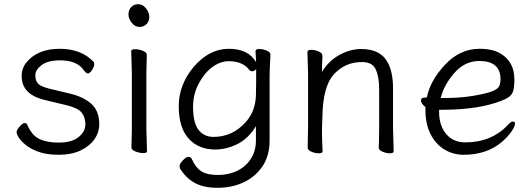

<svg xmlns="http://www.w3.org/2000/svg" viewBox="-20 -718 2524 913"><path d="M260 -40Q321 -40 353.5 -66Q386 -92 386 -126.5Q386 -161 368 -183Q350 -205 295 -218L195 -242Q83 -268 83 -356Q83 -395 108 -424Q161 -486 264 -486Q367 -486 426 -423Q428 -421 428 -411Q428 -401 417.5 -385Q407 -369 398.5 -369Q390 -369 380 -382Q348 -431 266 -431Q208 -431 178 -408.5Q148 -386 148 -360Q148 -334 161.5 -320Q175 -306 216 -296L312 -273Q377 -258 414.5 -224Q452 -190 452 -128Q452 -88 428.5 -55Q405 -22 362 -2Q319 18 260.5 18Q202 18 163.5 4Q125 -10 102 -29Q79 -48 69 -64Q59 -80 59 -90Q59 -100 73.5 -116.5Q88 -133 97 -133Q106 -133 109 -126Q117 -106 132 -86Q165 -40 260 -40Z M679 1Q679 10 661.5 10Q644 10 624.5 2.5Q605 -5 605 -17L607 -105V-368L604 -475Q604 -484 622 -484Q640 -484 659 -476.5Q678 -469 678 -457L676 -368V-105ZM674.5 -678Q690 -658 690 -637.5Q690 -617 677 -603.5Q664 -590 643 -590Q622 -590 606.5 -609.5Q591 -629 591 -649.5Q591 -670 603.5 -684Q616 -698 637.5 -698Q659 -698 674.5 -678Z M837 85Q834 80 834 70.5Q834 61 849.5 44.5Q865 28 876.5 28Q888 28 892 38Q910 79 937.5 96.5Q965 114 1016.5 114Q1068 114 1108.5 94Q1149 74 1173 37Q1197 0 1197 -51V-118Q1160 -58 1108 -32.5Q1056 -7 1003 -7Q924 -7 877 -59Q830 -111 830 -213Q830 -315 901 -400Q975 -486 1068 -486Q1161 -486 1198 -422L1195 -475Q1195 -485 1212.5 -485Q1230 -485 1248 -477.5Q1266 -470 1266 -458V-457Q1262 -381 1262 -358V-50Q1262 23 1228 73Q1194 123 1138.5 149Q1083 175 1015 175Q947 175 905.5 151.5Q864 128 837 85ZM995 -67Q1086 -67 1149 -138Q1194 -188 1197 -263Q1198 -290 1198 -324V-390Q1190 -379 1180.5 -379Q1171 -379 1166 -385Q1135 -427 1067 -427Q1035 -427 1003.5 -408.5Q972 -390 949 -358Q898 -291 898 -212Q898 -133 924.5 -100Q951 -67 995 -67Z M1514 1Q1514 11 1496.5 11Q1479 11 1461 3.5Q1443 -4 1443 -17L1445 -115V-364L1442 -471Q1442 -481 1459.5 -481Q1477 -481 1495 -473.5Q1513 -466 1513 -453V-439Q1511 -411 1511 -376Q1543 -429 1594.5 -457Q1646 -485 1697 -485Q1789 -485 1823 -422Q1849 -376 1849 -297V-105L1852 1Q1852 11 1834.5 11Q1817 11 1799 3.5Q1781 -4 1781 -16V-17Q1782 -25 1782 -44L1783 -115V-293Q1783 -352 1767 -387.5Q1751 -423 1701 -423Q1622 -423 1568.5 -365.5Q1515 -308 1513 -162Q1512 -129 1511 -105V-89Q1511 -59 1514 1Z M2185 18Q2134 18 2092.5 -7.5Q2051 -33 2027 -81Q2003 -129 2003 -195V-209Q1982 -225 1982 -241Q1982 -254 2001 -254L2010 -255Q2025 -334 2096 -410Q2167 -486 2260 -486Q2322 -486 2359 -464Q2426 -425 2426 -340Q2426 -306 2420.5 -286Q2415 -266 2395 -253.5Q2375 -241 2330 -227Q2230 -196 2081 -196H2068V-186Q2068 -121 2101.5 -81Q2135 -41 2192 -41Q2318 -41 2396 -125Q2409 -140 2419 -140Q2429 -140 2429 -129.5Q2429 -119 2414.5 -96Q2400 -73 2370 -46Q2297 18 2185 18ZM2076 -252H2096Q2208 -252 2303 -278Q2339 -289 2349.5 -302Q2360 -315 2360 -341Q2360 -428 2259 -428Q2190 -428 2140 -370.5Q2090 -313 2076 -252Z"/></svg>

Font: LXGW WenKai TC
Style: Regular
Weight: 400
Designer: LXGW / Fontworks Inc.
Foundry: LXGW / Fontworks Inc.
Version: Version 1.330